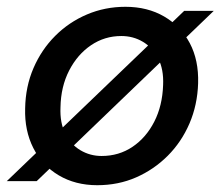

<svg xmlns="http://www.w3.org/2000/svg" viewBox="-27 -533 649 565"><path d="M-7 0 515 -501H602L81 0ZM259 12Q195 12 146 -17Q97 -46 71 -97.5Q45 -149 47 -214Q48 -278 71.5 -332.5Q95 -387 135.5 -427.5Q176 -468 229 -490.5Q282 -513 342 -513Q407 -513 456 -484.5Q505 -456 531.5 -406Q558 -356 556 -288Q554 -224 530.5 -169.5Q507 -115 466.5 -74.5Q426 -34 373.5 -11Q321 12 259 12ZM272 -74Q323 -74 363 -101Q403 -128 427 -175Q451 -222 453 -283Q455 -329 438.5 -361Q422 -393 393.5 -410Q365 -427 330 -427Q281 -427 241 -400Q201 -373 176.5 -325.5Q152 -278 151 -217Q149 -172 165 -140Q181 -108 209.5 -91Q238 -74 272 -74Z"/></svg>

Font: DM Sans 18pt Medium
Style: Italic
Weight: 500
Italic angle: -10°
Designer: Colophon Foundry, Jonny Pinhorn
Foundry: Colophon Foundry
Version: Version 4.004;gftools[0.9.30]